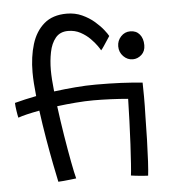

<svg xmlns="http://www.w3.org/2000/svg" viewBox="-52 -756 773 813"><g transform="rotate(-5 335.0 -349.0)"><path d="M164 0Q158 -28 148.2 -77.5Q138.5 -127 128.2 -187.2Q118 -247.5 110 -307Q48 -295.5 19 -285Q16.5 -295 13.5 -314.8Q10.5 -334.5 10 -348.5Q53 -360 102 -369.5Q99 -398.5 97.2 -424Q95.5 -449.5 95.5 -470.5Q95.5 -536.5 111.8 -589.8Q128 -643 164.5 -674.5Q201 -706 261 -706Q296.5 -706 326 -692.5Q355.5 -679 377.8 -659.8Q400 -640.5 414 -622.8Q428 -605 432.5 -596Q429.5 -591.5 421.5 -579.2Q413.5 -567 405.5 -555Q397.5 -543 393 -538.5Q391 -543 380.8 -557.8Q370.5 -572.5 353.5 -589.8Q336.5 -607 313 -619.8Q289.5 -632.5 260.5 -632.5Q226 -632.5 207 -609.2Q188 -586 180.8 -549.5Q173.5 -513 173.5 -473.5Q173.5 -456 175 -432.8Q176.5 -409.5 179.5 -382.5Q225.5 -388.5 270.8 -392.2Q316 -396 358 -396Q416 -396 464.5 -393.8Q513 -391.5 556 -387Q556.5 -365.5 556.8 -327.8Q557 -290 555.5 -244.5Q555 -195.5 553.5 -144.5Q552 -93.5 549.8 -52.5Q547.5 -11.5 545 7.5Q538 7.5 522.5 6.2Q507 5 492.2 3.2Q477.5 1.5 472.5 0.5Q474.5 -13 477 -48.8Q479.5 -84.5 482 -131.8Q484.5 -179 486.2 -229.5Q488 -280 489 -324Q455.5 -327 415.8 -328.8Q376 -330.5 342.5 -330.5Q307.5 -330.5 267 -327.2Q226.5 -324 187 -319Q195 -257 205.2 -193.5Q215.5 -130 225 -79.8Q234.5 -29.5 240.5 -7.5Q234 -6.5 218.2 -4.8Q202.5 -3 186.5 -1.5Q170.5 0 164 0ZM523.5 -489Q500.5 -489 483.5 -506.5Q466.5 -524 466.5 -549Q466.5 -573 482.8 -590.5Q499 -608 522.5 -608Q548 -608 562.5 -590.5Q577 -573 577 -544.5Q577 -518.5 560.5 -503.8Q544 -489 523.5 -489Z"/></g></svg>

Font: Grandstander Light
Style: Regular
Weight: 300
Designer: Tyler Finck
Foundry: Etcetera Type Co
Version: Version 1.200; ttfautohint (v1.8.3)